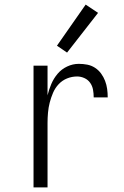

<svg xmlns="http://www.w3.org/2000/svg" viewBox="-20 -816 540 836"><path d="M126 0V-530H187V-401Q193 -426 203.5 -450.5Q214 -475 231 -495Q248 -515 272.5 -526.5Q297 -538 323 -538Q342 -538 360 -534.5Q378 -531 393.5 -521Q409 -511 420 -496Q431 -481 437.5 -464Q444 -447 446.5 -429Q449 -411 449 -392H388Q388 -409 385 -425.5Q382 -442 372.5 -455.5Q363 -469 347.5 -476Q332 -483 316 -483Q293 -483 272 -474.5Q251 -466 235.5 -449.5Q220 -433 211 -412Q202 -391 196.5 -369.5Q191 -348 189 -325.5Q187 -303 187 -281V0ZM272 -587 228 -617 353 -796 407 -760Z"/></svg>

Font: Iosevka Term Light
Style: Regular
Weight: 300
Monospace: yes
Designer: Belleve Invis
Foundry: Belleve Invis
Version: Version 9.0.1; ttfautohint (v1.8.3)